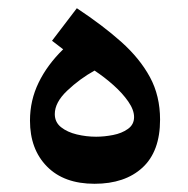

<svg xmlns="http://www.w3.org/2000/svg" viewBox="-20 -444 462 472"><path d="M212.4 7.8Q137.2 7.8 95.5 -34.7Q53.7 -77.1 53.7 -147.5Q53.7 -197.3 75 -241Q96.2 -284.7 135.3 -322.8L107.9 -343.8L168.9 -423.8Q232.4 -381.8 278.1 -341.1Q323.7 -300.3 348.6 -254.4Q373.5 -208.5 373.5 -149.9Q373.5 -71.8 330.3 -32Q287.1 7.8 212.4 7.8ZM114.7 -163.6Q114.7 -143.6 130.1 -131.3Q145.5 -119.1 168.9 -113.5Q192.4 -107.9 216.3 -107.9Q236.3 -107.9 257.8 -112.1Q279.3 -116.2 294.4 -127Q309.6 -137.7 309.6 -156.2Q309.6 -173.8 295.4 -194.3Q281.2 -214.8 259 -234.6Q236.8 -254.4 212.4 -270.5Q176.3 -250.5 145.5 -221.4Q114.7 -192.4 114.7 -163.6Z"/></svg>

Font: Markazi Text
Style: Bold
Weight: 700
Designer: Borna Izadpanah (Arabic designer), Fiona Ross (Arabic design director) and Florian Runge (Latin designer)
Foundry: Borna Izadpanah and Florian Runge
Version: Version 1.001; ttfautohint (v1.8.3)